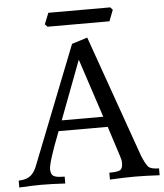

<svg xmlns="http://www.w3.org/2000/svg" viewBox="-67 -900 813 951"><g transform="rotate(-5 339.0 -425.0)"><path d="M688 0Q611.3 -3.9 567.4 -3.9Q512.7 -3.9 440.9 0V-34.2Q483.4 -34.2 495.6 -42.2Q507.8 -50.3 507.8 -77.1Q507.8 -91.8 500.5 -112.8L452.6 -261.2H208.5Q149.9 -111.3 149.9 -77.1Q149.9 -53.2 162.4 -43.7Q174.8 -34.2 218.8 -34.2V0Q148.9 -3.9 99.1 -3.9Q59.1 -3.9 -9.8 0V-34.2Q23.9 -35.2 43.9 -47.9Q64 -60.5 78.1 -91.3L312.5 -686L390.1 -710.4L605.5 -101.6Q622.1 -62.5 634.5 -48.3Q647 -34.2 688 -34.2ZM435.1 -313 338.9 -605 228.5 -313ZM506.8 -781.2H199.2L186.5 -793.9L209 -849.6H516.6L528.3 -836.9Z"/></g></svg>

Font: Almanac
Style: Regular
Weight: 400
Designer: Eden's Almanac
Version: Version 3.501;March 28, 2021;FontCreator 13.0.0.2683 64-bit